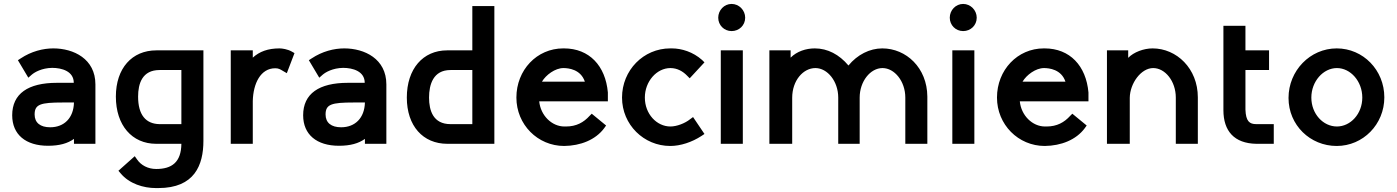

<svg xmlns="http://www.w3.org/2000/svg" viewBox="-20 -731 7099 976"><path d="M356 -210C354 -131 306 -84 235 -84C185 -84 156 -107 156 -149C156 -201 186 -210 299 -210ZM465 -302C465 -432 354 -485 251 -485C199 -485 139 -470 85 -434L71 -425L124 -336L141 -351C156 -364 192 -385 245 -386C294 -386 355 -369 355 -310H269C123 -310 42 -255 42 -145C42 -47 111 10 224 10C282 10 324 -2 356 -25V0H465Z M774 0H902C901 94 853 128 774 128C732 128 697 109 677 80L665 63L582 137L593 150C637 203 709 225 772 225H785C969 225 1014 108 1014 -15V-475H775C651 -475 569 -384 569 -240C569 -94 651 0 774 0ZM902 -100H791C722 -101 682 -146 682 -240C682 -306 703 -375 791 -375H902Z M1477 -461 1463 -469C1442 -481 1414 -485 1401 -485C1342 -485 1299 -469 1265 -438V-475H1153V0H1265V-217C1267 -307 1305 -384 1379 -384C1396 -384 1404 -379 1419 -370L1438 -359Z M1835 -210C1833 -131 1785 -84 1714 -84C1664 -84 1635 -107 1635 -149C1635 -201 1665 -210 1778 -210ZM1944 -302C1944 -432 1833 -485 1730 -485C1678 -485 1618 -470 1564 -434L1550 -425L1603 -336L1620 -351C1635 -364 1671 -385 1724 -386C1773 -386 1834 -369 1834 -310H1748C1602 -310 1521 -255 1521 -145C1521 -47 1590 10 1703 10C1761 10 1803 -2 1835 -25V0H1944Z M2048 -235C2048 -91 2130 0 2254 0H2493V-700H2381V-475H2253C2130 -475 2048 -381 2048 -235ZM2161 -235C2161 -301 2182 -375 2270 -375H2381V-100H2270C2182 -100 2161 -169 2161 -235Z M2735 -316C2755 -350 2802 -385 2844 -385C2869 -385 2932 -379 2953 -316ZM2988 -153 2977 -142C2947 -109 2910 -88 2857 -88H2849C2785 -88 2728 -144 2721 -216H3070V-261C3058 -396 2976 -485 2847 -485H2843C2709 -485 2605 -375 2605 -235C2605 -98 2713 11 2848 11C2931 10 3007 -20 3051 -79L3061 -93Z M3395 -485H3387C3251 -485 3142 -374 3142 -235C3142 -97 3253 11 3387 11C3439 11 3497 -8 3546 -40L3561 -50L3503 -136L3488 -125C3462 -104 3420 -88 3388 -88C3318 -88 3258 -152 3258 -235C3258 -317 3318 -385 3388 -385C3423 -385 3452 -368 3473 -346L3486 -333L3561 -414L3549 -426C3503 -467 3445 -485 3395 -485Z M3768 -641C3768 -679 3737 -711 3699 -711C3661 -711 3631 -679 3631 -641C3631 -603 3661 -573 3699 -573C3737 -573 3768 -602 3768 -641ZM3644 -475V0H3756V-475Z M3891 0H4007V-234C4007 -322 4063 -385 4125 -385C4186 -385 4241 -318 4241 -235V0H4350V-235C4350 -317 4404 -385 4466 -385C4527 -385 4582 -318 4582 -235V0H4694V-240C4693 -387 4586 -485 4465 -485C4401 -485 4338 -453 4293 -398C4246 -454 4187 -485 4122 -485C4077 -485 4031 -470 3999 -438V-475H3891Z M4945 -641C4945 -679 4914 -711 4876 -711C4838 -711 4808 -679 4808 -641C4808 -603 4838 -573 4876 -573C4914 -573 4945 -602 4945 -641ZM4821 -475V0H4933V-475Z M5178 -316C5198 -350 5245 -385 5287 -385C5312 -385 5375 -379 5396 -316ZM5431 -153 5420 -142C5390 -109 5353 -88 5300 -88H5292C5228 -88 5171 -144 5164 -216H5513V-261C5501 -396 5419 -485 5290 -485H5286C5152 -485 5048 -375 5048 -235C5048 -98 5156 11 5291 11C5374 10 5450 -20 5494 -79L5504 -93Z M5607 0H5723V-234C5724 -307 5780 -385 5842 -385C5903 -385 5957 -318 5957 -235V0H6069V-236C6069 -383 5961 -485 5839 -485C5794 -485 5743 -466 5715 -437V-475H5607Z M6199 -600V-171C6199 -65 6254 -2 6366 0H6455V-100H6366C6332 -100 6313 -114 6311 -174V-375H6431V-475H6311V-600Z M6776 -385C6845 -385 6905 -318 6905 -235C6905 -152 6845 -88 6776 -88C6706 -88 6646 -152 6646 -235C6646 -317 6706 -385 6776 -385ZM7017 -236C7017 -375 6909 -485 6775 -485C6640 -485 6530 -372 6530 -233C6530 -95 6640 11 6775 11C6909 11 7017 -99 7017 -236Z"/></svg>

Font: Mint Spirit No2
Style: Bold
Weight: 700
Designer: HARENDAL Hirwen
Foundry: Arkandis Digital Foundry.
Version: Version 1.004;FFEdit